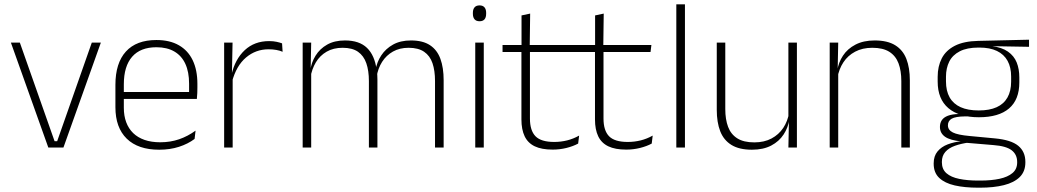

<svg xmlns="http://www.w3.org/2000/svg" viewBox="-20 -684 4806 890"><path d="M245 -29.5 405.5 -486.5H447.5L274 0H204L30.5 -486.5H72L233 -29.5Z M718 10Q620 10 567.5 -41.2Q515 -92.5 515 -187V-290.5Q515 -391.5 563.5 -445Q612 -498.5 705 -498.5Q767 -498.5 809.2 -474.2Q851.5 -450 873.2 -404.8Q895 -359.5 895 -295.5V-278Q895 -265.5 894.5 -252.8Q894 -240 892.5 -225.5H856Q856.5 -245.5 856.5 -263.2Q856.5 -281 856.5 -296Q856.5 -350.5 839.2 -388Q822 -425.5 788.2 -445.2Q754.5 -465 705 -465Q631 -465 592.5 -421Q554 -377 554 -293V-245V-239V-184.5Q554 -147 565 -117.5Q576 -88 597.2 -67.2Q618.5 -46.5 650 -35.5Q681.5 -24.5 723 -24.5Q770 -24.5 810.5 -38.5Q851 -52.5 886.5 -78.5L882 -40Q851.5 -17 809.8 -3.5Q768 10 718 10ZM535 -225.5V-257.5H882.5V-225.5Z M1055.5 -305 1042.5 -334 1053 -337.5Q1069.5 -409.5 1114.5 -451.5Q1159.5 -493.5 1227.5 -493.5Q1247 -493.5 1262 -490.2Q1277 -487 1287.5 -483L1290 -444Q1277.5 -449.5 1261 -452.5Q1244.5 -455.5 1225 -455.5Q1165.5 -455.5 1120.5 -417.5Q1075.5 -379.5 1055.5 -305ZM1019 0V-486.5H1058L1055 -338L1058.5 -334.5V0Z M1996.5 0V-308.5Q1996.5 -356.5 1984.8 -391Q1973 -425.5 1946 -444Q1919 -462.5 1874 -462.5Q1832.5 -462.5 1801.5 -445Q1770.5 -427.5 1751.2 -397.2Q1732 -367 1726 -328.5L1714.5 -361.5H1721.5Q1727 -396.5 1747.5 -427.5Q1768 -458.5 1802.2 -477.5Q1836.5 -496.5 1885 -496.5Q1940 -496.5 1973.2 -474.5Q2006.5 -452.5 2021.5 -411.2Q2036.5 -370 2036.5 -312V0ZM1383 0V-486.5H1422.5L1420 -362L1422.5 -360.5V0ZM1690 0V-308Q1690 -356.5 1678 -391Q1666 -425.5 1639.5 -444Q1613 -462.5 1568 -462.5Q1525.5 -462.5 1494.2 -444.5Q1463 -426.5 1444.2 -395.2Q1425.5 -364 1419 -324L1407 -356H1418Q1423 -394 1442.8 -426Q1462.5 -458 1496.5 -477.2Q1530.5 -496.5 1579 -496.5Q1645.5 -496.5 1681.2 -462Q1717 -427.5 1726 -359.5Q1728 -348.5 1728.8 -337.5Q1729.5 -326.5 1729.5 -315V0Z M2183 0V-486.5H2222.5V0ZM2203 -585.5Q2187.5 -585.5 2179.8 -594.5Q2172 -603.5 2172 -620.5V-624.5Q2172 -641 2179.8 -650Q2187.5 -659 2203 -659Q2218 -659 2225.8 -650Q2233.5 -641 2233.5 -624.5V-620.5Q2233.5 -603 2225.8 -594.2Q2218 -585.5 2203 -585.5Z M2542 9.5Q2490.5 9.5 2458.8 -5.8Q2427 -21 2412 -52.2Q2397 -83.5 2397 -130.5V-459H2436.5V-134.5Q2436.5 -79 2462.2 -52.5Q2488 -26 2549 -26Q2579.5 -26 2608.8 -33.2Q2638 -40.5 2664.5 -55.5L2660 -18.5Q2637 -6 2605.8 1.8Q2574.5 9.5 2542 9.5ZM2309.5 -443V-475.5H2658.5L2654.5 -443ZM2397.5 -469.5V-612.5L2437.5 -621L2435.5 -469.5Z M2883 9.5Q2831.5 9.5 2799.8 -5.8Q2768 -21 2753 -52.2Q2738 -83.5 2738 -130.5V-459H2777.5V-134.5Q2777.5 -79 2803.2 -52.5Q2829 -26 2890 -26Q2920.5 -26 2949.8 -33.2Q2979 -40.5 3005.5 -55.5L3001 -18.5Q2978 -6 2946.8 1.8Q2915.5 9.5 2883 9.5ZM2650.5 -443V-475.5H2999.5L2995.5 -443ZM2738.5 -469.5V-612.5L2778.5 -621L2776.5 -469.5Z M3115 0V-664H3155V0Z M3342 -486.5V-178.5Q3342 -130.5 3355 -96Q3368 -61.5 3397.5 -42.8Q3427 -24 3476.5 -24Q3522.5 -24 3556.2 -42Q3590 -60 3610.8 -91.2Q3631.5 -122.5 3638 -162.5L3649 -130.5H3639Q3633.5 -93 3612.5 -60.8Q3591.5 -28.5 3554.8 -9.2Q3518 10 3465.5 10Q3406.5 10 3370.5 -12.2Q3334.5 -34.5 3318.5 -75.8Q3302.5 -117 3302.5 -175V-486.5ZM3674 -486.5V0H3634.5L3637 -123.5L3634.5 -125.5V-486.5Z M4158 0V-308Q4158 -356 4145 -390.5Q4132 -425 4102.5 -443.8Q4073 -462.5 4023.5 -462.5Q3978 -462.5 3944 -444.5Q3910 -426.5 3889.5 -395.2Q3869 -364 3862 -324L3851 -356H3861Q3866.5 -394 3887.5 -426Q3908.5 -458 3945.5 -477.2Q3982.5 -496.5 4034.5 -496.5Q4094 -496.5 4129.8 -474.2Q4165.5 -452 4181.5 -410.8Q4197.5 -369.5 4197.5 -311.5V0ZM3826 0V-486.5H3865.5L3863 -362.5L3865.5 -361V0Z M4517.5 -140.5Q4425.5 -140.5 4376 -182.8Q4326.5 -225 4326.5 -306V-328Q4326.5 -376.5 4345.5 -413.5Q4364.5 -450.5 4406 -471.8Q4447.5 -493 4514 -494.5L4750 -500V-467L4576.5 -470V-470.5Q4624 -464.5 4652.2 -444.8Q4680.5 -425 4692.8 -394.5Q4705 -364 4705 -325V-302Q4705 -222 4657.2 -181.2Q4609.5 -140.5 4517.5 -140.5ZM4514.5 153H4524Q4575 153 4613.2 144.8Q4651.5 136.5 4673.2 118.2Q4695 100 4695 69V67Q4695 32.5 4669.8 12.8Q4644.5 -7 4585 -11.5L4454 -22.5L4472.5 -23.5Q4435 -18.5 4406.5 -8.2Q4378 2 4362 20.2Q4346 38.5 4346 66.5V68Q4346 100.5 4367.2 119Q4388.5 137.5 4426.5 145.2Q4464.5 153 4514.5 153ZM4513 186Q4451.5 186 4405.5 175.5Q4359.5 165 4333.8 140.8Q4308 116.5 4308 75V73Q4308 39.5 4325.8 18Q4343.5 -3.5 4373 -14.8Q4402.5 -26 4437.5 -29.5L4436.5 -28.5Q4384 -33.5 4360.5 -50.2Q4337 -67 4337 -95.5V-96Q4337 -114 4345.8 -127Q4354.5 -140 4374 -147.5Q4393.5 -155 4424.5 -155.5V-163L4492.5 -144L4454 -144.5Q4409 -144 4391.5 -133.8Q4374 -123.5 4374 -103.5V-103Q4374 -81.5 4396.8 -70Q4419.5 -58.5 4475.5 -53.5L4592 -42.5Q4667 -35.5 4700 -8.2Q4733 19 4733 66.5V69Q4733 111 4706.8 136.8Q4680.5 162.5 4633.5 174.2Q4586.5 186 4523.5 186ZM4517 -172Q4566.5 -172 4599.8 -187Q4633 -202 4650 -232Q4667 -262 4667 -305.5V-329.5Q4667 -372 4650.5 -402Q4634 -432 4601.2 -447.8Q4568.5 -463.5 4520 -463.5H4516Q4462.5 -463.5 4429 -446.2Q4395.5 -429 4380.2 -398.5Q4365 -368 4365 -328.5V-307Q4365 -262.5 4382 -232.5Q4399 -202.5 4432.8 -187.2Q4466.5 -172 4517 -172Z"/></svg>

Font: Anek Tamil ExtraLight
Style: Regular
Weight: 250
Version: Version 1.003